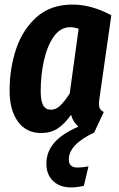

<svg xmlns="http://www.w3.org/2000/svg" viewBox="-20 -566 521 840"><path d="M413 -111Q413 -98 417.5 -90Q422 -82 434 -76L392 14Q281 66 281 132Q281 167 319 167Q339 167 367 162L347 247Q317 254 290 254Q242 254 212.5 226Q183 198 183 150Q183 99 216.5 59.5Q250 20 323 -12Q298 -34 291 -64Q263 -24 232.5 -4Q202 16 160 16Q95 16 58.5 -34Q22 -84 22 -170Q22 -266 50.5 -351.5Q79 -437 140.5 -491.5Q202 -546 297 -546Q381 -546 467 -499L416 -142Q413 -124 413 -111ZM324 -440Q305 -447 287 -447Q244 -447 215 -405.5Q186 -364 172 -300Q158 -236 158 -168Q158 -124 169 -105Q180 -86 203 -86Q225 -86 244 -104.5Q263 -123 285 -157Z"/></svg>

Font: Fira Sans Extra Condensed SemiBold
Style: Italic
Weight: 600
Width: 3
Italic angle: -8°
Designer: Carrois Corporate & Edenspiekermann AG
Foundry: Carrois Corporate GbR & Edenspiekermann AG
Version: Version 4.203